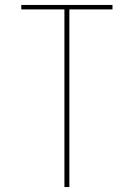

<svg xmlns="http://www.w3.org/2000/svg" viewBox="-20 -755 540 775"><path d="M240 0V-717H66V-735H434V-717H260V0Z"/></svg>

Font: Iosevka Thin
Style: Regular
Weight: 100
Monospace: yes
Designer: Belleve Invis
Foundry: Belleve Invis
Version: Version 32.5.0; ttfautohint (v1.8.4)